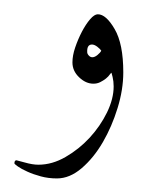

<svg xmlns="http://www.w3.org/2000/svg" viewBox="-40 -264 207 273"><path d="M135.3 -161.1Q135.3 -136.7 127.2 -110.4Q119.1 -84 106.2 -61.8Q93.3 -39.6 76.2 -24.9Q59.1 -10.3 41 -10.3Q28.8 -10.3 18.1 -13.2Q7.3 -16.1 -1.2 -20Q-9.8 -23.9 -14.6 -27.3Q-19.5 -30.8 -19.5 -31.7Q-19.5 -36.1 -16.6 -36.1Q-16.1 -36.1 -4.9 -33Q6.3 -29.8 14.6 -29.8Q34.2 -29.8 53.2 -40.8Q72.3 -51.8 87.4 -68.1Q102.5 -84.5 112.1 -104Q121.6 -123.5 121.6 -141.1Q121.6 -148.4 120.1 -154.5Q118.7 -160.6 118.2 -160.6L116.2 -158.2Q114.3 -155.3 110.6 -152.3Q106.9 -149.4 102.5 -147.2Q98.1 -145 92.8 -145Q82 -145 72.5 -154.1Q63 -163.1 63 -175.3Q63 -185.1 66.9 -196.5Q70.8 -208 76.4 -218.8Q82 -229.5 88.1 -236.6Q94.2 -243.7 99.1 -243.7Q110.8 -243.7 123 -222.7Q135.3 -201.7 135.3 -161.1ZM90.8 -200.7Q83.5 -200.7 84 -189.9Q84 -187.5 86.2 -185.1Q88.4 -182.6 91.3 -182.6Q94.7 -182.6 98.6 -185.8Q102.5 -189 104 -191.9Q102.5 -194.3 98.4 -197.5Q94.2 -200.7 90.8 -200.7Z"/></svg>

Font: Accordance
Style: Italic
Weight: 400
Italic angle: -11°
Version: Version 1.2 (build January 31, 2020) Miklal Software Solutio